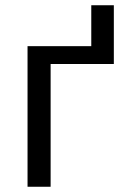

<svg xmlns="http://www.w3.org/2000/svg" viewBox="-20 -712 476 732"><path d="M414 -692V-468H173V0H85V-536H328V-692Z"/></svg>

Font: Noto Sans Living
Style: Regular
Weight: 400
Designer: Monotype Design Team
Foundry: Monotype Imaging Inc.
Version: Version 2.013; ttfautohint (v1.8.4.7-5d5b)